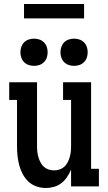

<svg xmlns="http://www.w3.org/2000/svg" viewBox="-20 -931 540 959"><path d="M209 8Q185 8 162 0Q139 -8 122 -24Q105 -40 93.5 -61.5Q82 -83 76 -106Q70 -129 67.5 -152.5Q65 -176 65 -200V-432H26V-520H165V-200Q165 -186 166.5 -172.5Q168 -159 172 -145.5Q176 -132 182.5 -119.5Q189 -107 199 -98Q209 -89 222.5 -84.5Q236 -80 250 -80Q264 -80 277.5 -84.5Q291 -89 301 -98Q311 -107 317.5 -119.5Q324 -132 328 -145.5Q332 -159 333.5 -172.5Q335 -186 335 -200V-432H295V-520H435V-88H474V0H335V-84Q327 -65 315 -47Q303 -29 287 -16.5Q271 -4 250.5 2Q230 8 209 8ZM350 -602Q336 -602 323 -606.5Q310 -611 300.5 -620.5Q291 -630 286.5 -643Q282 -656 282 -670Q282 -684 286.5 -697Q291 -710 300.5 -719.5Q310 -729 323 -733.5Q336 -738 350 -738Q364 -738 377 -733.5Q390 -729 399.5 -719.5Q409 -710 413.5 -697Q418 -684 418 -670Q418 -656 413.5 -643Q409 -630 399.5 -620.5Q390 -611 377 -606.5Q364 -602 350 -602ZM150 -602Q136 -602 123 -606.5Q110 -611 100.5 -620.5Q91 -630 86.5 -643Q82 -656 82 -670Q82 -684 86.5 -697Q91 -710 100.5 -719.5Q110 -729 123 -733.5Q136 -738 150 -738Q164 -738 177 -733.5Q190 -729 199.5 -719.5Q209 -710 213.5 -697Q218 -684 218 -670Q218 -656 213.5 -643Q209 -630 199.5 -620.5Q190 -611 177 -606.5Q164 -602 150 -602ZM400 -839H100V-911H400Z"/></svg>

Font: Iosevka Curly Slab Semibold
Style: Regular
Weight: 600
Monospace: yes
Designer: Belleve Invis
Foundry: Belleve Invis
Version: Version 22.1.2; ttfautohint (v1.8.4)